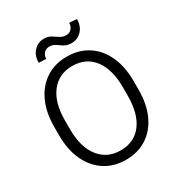

<svg xmlns="http://www.w3.org/2000/svg" viewBox="-207 -1031 1098 1178"><g transform="rotate(-30 341.5 -441.5)"><path d="M622.6 -385.7V-325.2Q622.6 -222.2 587.9 -147Q553.2 -71.8 490.2 -31Q427.2 9.8 341.8 9.8Q258.3 9.8 194.8 -31Q131.3 -71.8 95.7 -147Q60.1 -222.2 60.1 -325.2V-385.7Q60.1 -488.8 95.5 -564Q130.9 -639.2 194.1 -679.9Q257.3 -720.7 340.8 -720.7Q426.3 -720.7 489.5 -679.9Q552.7 -639.2 587.6 -564Q622.6 -488.8 622.6 -385.7ZM546.4 -325.2V-386.7Q546.4 -513.2 492.4 -583.7Q438.5 -654.3 340.8 -654.3Q246.6 -654.3 191.7 -583.7Q136.7 -513.2 136.7 -386.7V-325.2Q136.7 -198.2 192.1 -127.4Q247.6 -56.6 341.8 -56.6Q439.5 -56.6 492.9 -127.4Q546.4 -198.2 546.4 -325.2ZM459 -893.1 511.7 -889.2Q511.7 -838.9 482.4 -808.1Q453.1 -777.3 411.1 -777.3Q385.7 -777.3 369.4 -784.9Q353 -792.5 340.1 -802.5Q327.1 -812.5 312.7 -820.1Q298.3 -827.6 277.8 -827.6Q256.3 -827.6 241.5 -812Q226.6 -796.4 226.6 -771.5L174.3 -773.9Q174.3 -824.2 203.4 -855.2Q232.4 -886.2 274.4 -886.2Q303.7 -886.2 323.7 -873.8Q343.8 -861.3 362.5 -848.6Q381.3 -835.9 407.7 -835.9Q429.2 -835.9 444.1 -852.1Q459 -868.2 459 -893.1Z"/></g></svg>

Font: Vazirmatn RD Light
Style: Regular
Weight: 300
Designer: Saber Rastikerdar
Foundry: Saber Rastikerdar
Version: Version 32.102